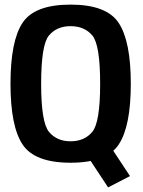

<svg xmlns="http://www.w3.org/2000/svg" viewBox="-20 -701 622 833"><path d="M449 112 544 63 440 -94.5 342 -50ZM286 5Q442.5 5 495 -74Q547.5 -153 547.5 -337.5Q547.5 -522 495 -601.5Q442.5 -681 286 -681Q130 -681 77.8 -602Q25.5 -523 25.5 -337.5Q25.5 -153 78 -74Q130.5 5 286 5ZM286 -88Q226.5 -88 192.5 -129Q158.5 -170 158.5 -337.5Q158.5 -507 192.5 -547.2Q226.5 -587.5 286 -587.5Q346.5 -587.5 380.5 -547.2Q414.5 -507 414.5 -337.5Q414.5 -170 380.5 -129Q346.5 -88 286 -88Z"/></svg>

Font: Anybody SemiCondensed SemiBold
Style: Regular
Weight: 600
Width: 4
Version: Version 1.113;gftools[0.9.25]